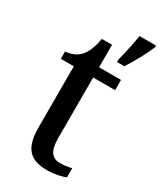

<svg xmlns="http://www.w3.org/2000/svg" viewBox="-195 -830 766 910"><g transform="rotate(30 188.5 -375.0)"><path d="M256 -613V-600H296C324 -642 360 -708 377 -750V-760H287C280 -713 267 -656 256 -613ZM225 10C267 10 306 0 324 -8V-58C304 -53 284 -50 261 -50C217 -50 195 -79 195 -147V-480H315V-536H195V-659H139C130 -608 117 -578 98 -556C78 -534 49 -522 18 -520V-480H89V-146C89 -30 133 10 225 10Z"/></g></svg>

Font: Noto Serif Devanagari SemiCondensed Medium
Style: Regular
Weight: 500
Width: 4
Designer: Universal Thirst, Indian Type Foundry and the Monotype Design Team
Foundry: Monotype Imaging Inc.
Version: Version 2.004